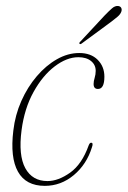

<svg xmlns="http://www.w3.org/2000/svg" viewBox="-20 -612 426 641"><path d="M241.5 -421Q203 -421 162.8 -390.5Q122.5 -360 92 -305Q61.5 -250 52 -177.5Q41 -93.5 64.5 -50.5Q88 -7.5 138.5 -7.5Q174.5 -7.5 214 -35.5Q253.5 -63.5 276 -126.5Q279.5 -135.5 284 -135.5Q292.5 -135.5 287 -120.5Q269.5 -63.5 226.5 -27.5Q183.5 8.5 129.5 8.5Q66.5 8.5 40 -38.8Q13.5 -86 24.5 -176Q30.5 -228 51.2 -274.8Q72 -321.5 102.8 -357.5Q133.5 -393.5 170 -414.2Q206.5 -435 244.5 -435Q283.5 -435 306 -412.5Q328.5 -390 328.5 -356Q328.5 -315 307 -315Q292.5 -315 292.5 -331.5Q292.5 -341 296 -352.2Q299.5 -363.5 299.5 -375.5Q299.5 -395.5 284 -408.2Q268.5 -421 241.5 -421ZM329 -560Q344 -575.5 354 -584.2Q364 -593 374.5 -592Q382 -591 384.8 -585.5Q387.5 -580 385 -573Q382 -564.5 372.8 -556.5Q363.5 -548.5 351.5 -539.5L253 -467Q248 -463 245.5 -466Q243 -468.5 249 -474Z"/></svg>

Font: Fraunces 144pt Soft Thin
Style: Italic
Weight: 100
Italic angle: -16°
Version: Version 1.000;[0bf87f6ff]